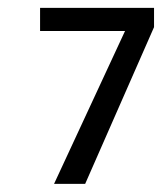

<svg xmlns="http://www.w3.org/2000/svg" viewBox="-20 -466 407 482"><path d="M366.7 -397.9V-446.3H80.6V-388.2H293.9L115.7 -4.4H193.8Z"/></svg>

Font: ML-NILA01_NewLipi
Style: Regular
Weight: 400
Designer: CLT@C-DIT
Version: Version ML-NILA01_NewLipi 2.